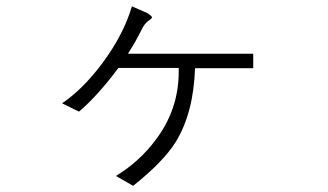

<svg xmlns="http://www.w3.org/2000/svg" viewBox="-20 -606 1040 609"><path d="M447.3 -564.5 398.4 -585.9Q372.1 -496.1 303.7 -404.3Q242.2 -322.3 176.8 -278.3L230.5 -252Q260.7 -277.3 293.9 -314.5Q326.2 -350.6 355.5 -390.6H546.9V-378.9Q546.9 -258.8 473.6 -162.1Q422.9 -93.8 347.7 -47.9L402.3 -16.6Q498 -92.8 537.1 -155.3Q593.8 -247.1 598.6 -389.6H783.2V-435.5H385.7Q398.4 -455.1 411.1 -477.5Q420.9 -495.1 430.7 -514.6Q435.5 -525.4 443.4 -533.2Q447.3 -538.1 455.1 -543Q462.9 -548.8 461.9 -551.8Q460.9 -555.7 447.3 -564.5Z"/></svg>

Font: Dotum
Style: Regular
Weight: 400
Version: Version 2.21